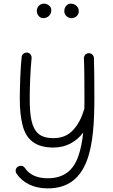

<svg xmlns="http://www.w3.org/2000/svg" viewBox="-20 -788 615 1047"><path d="M127.9 -501.5H125.5C113.3 -501.5 99.6 -492.2 98.1 -477.1C91.3 -417 87.9 -311 87.9 -248.5C87.9 -194.3 92.8 -147 102.5 -107.4C122.1 -27.8 171.9 16.6 271.5 16.6C341.8 16.6 396 -15.6 433.6 -64.9C428.7 -15.6 419.9 27.3 406.7 64.9C380.4 139.6 329.6 184.1 240.2 184.1C180.2 184.1 139.6 163.6 115.7 127.9C107.4 115.7 96.7 116.2 92.8 116.2C87.4 116.2 82 117.7 77.1 121.1C64.9 129.4 65.4 140.1 65.4 143.6C65.4 148.9 66.9 154.3 70.3 159.2C105 209.5 163.6 239.3 240.2 239.3C470.2 239.3 494.6 0.5 494.6 -254.9C494.6 -350.6 493.7 -425.3 492.2 -471.7C491.7 -486.8 478.5 -498 464.8 -498H463.4C448.2 -497.6 437.5 -484.4 437.5 -470.7V-469.2C438.5 -446.3 439.5 -417 439.9 -380.4C440.4 -343.8 440.4 -306.2 440.4 -266.6V-229C440.4 -216.8 440.4 -204.6 439.9 -192.4C438.5 -190.9 437.5 -189 437 -186.5C423.8 -142.1 404.3 -106 377.4 -77.6C350.6 -48.8 315.4 -34.7 271.5 -34.7C234.9 -34.7 207 -43 188.5 -59.6C151.4 -92.8 142.1 -156.7 142.1 -248.5C142.1 -306.2 145.5 -411.1 152.3 -471.2V-474.1C152.3 -486.3 143.1 -499.5 127.9 -501.5ZM259.8 -733.4C259.8 -753.4 239.7 -768.1 219.7 -768.1C197.8 -768.1 180.7 -750.5 180.7 -728.5C180.7 -709 195.3 -689 215.3 -689C241.2 -689 259.8 -707.5 259.8 -733.4ZM409.7 -727.1C409.7 -750 390.6 -768.1 365.7 -768.1C346.2 -768.1 330.6 -750.5 330.6 -726.6C330.6 -708.5 346.7 -689 369.6 -689C390.6 -689 409.7 -704.1 409.7 -727.1Z"/></svg>

Font: Mikhak Light
Style: Regular
Weight: 300
Designer: Amin Abedi
Version: Version 3.2